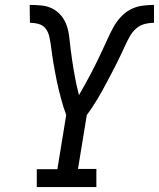

<svg xmlns="http://www.w3.org/2000/svg" viewBox="-20 -763 648 783"><path d="M373 0H130V-73H214L250 -294Q244 -310 238.5 -327.5Q233 -345 228.5 -362.5Q224 -380 219.5 -397.5Q215 -415 211.5 -433Q208 -451 204.5 -469Q201 -487 198 -505Q195 -523 192.5 -541Q190 -559 187.5 -577.5Q185 -596 181 -614Q177 -632 166.5 -646Q156 -660 138.5 -665Q121 -670 102 -670L101 -743Q126 -743 150.5 -740.5Q175 -738 195.5 -727Q216 -716 230.5 -698Q245 -680 252.5 -657.5Q260 -635 262.5 -611Q265 -587 268 -563Q271 -539 274.5 -515.5Q278 -492 282 -468.5Q286 -445 291 -421.5Q296 -398 302 -375Q315 -397 327.5 -420Q340 -443 352 -465.5Q364 -488 375 -511Q386 -534 397 -557Q408 -580 418.5 -603.5Q429 -627 441 -649.5Q453 -672 471 -692Q489 -712 511.5 -724Q534 -736 559 -739.5Q584 -743 608 -743V-670Q589 -670 569.5 -665Q550 -660 534.5 -646Q519 -632 509 -614Q499 -596 490.5 -577.5Q482 -559 473.5 -541Q465 -523 456 -505Q447 -487 437.5 -469Q428 -451 418.5 -433Q409 -415 399.5 -397.5Q390 -380 379.5 -362.5Q369 -345 357.5 -327.5Q346 -310 334 -294L298 -74H373Z"/></svg>

Font: Iosevka HT Extended
Style: Italic
Weight: 400
Width: 7
Italic angle: -9°
Monospace: yes
Designer: Belleve Invis
Foundry: Belleve Invis
Version: Version 32.3.0; ttfautohint (v1.8.4)